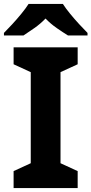

<svg xmlns="http://www.w3.org/2000/svg" viewBox="-37 -954 464 974"><path d="M357 0H32V-86L119 -126V-588L32 -628V-714H357V-628L270 -588V-126L357 -86ZM282 -934Q296 -912 318.5 -884.5Q341 -857 365 -831Q389 -805 407 -787V-774H308Q282 -790 251 -811.5Q220 -833 194 -860Q168 -833 138 -812Q108 -791 82 -774H-17V-787Q2 -806 25.5 -831.5Q49 -857 71.5 -884.5Q94 -912 108 -934Z"/></svg>

Font: Noto Sans Tamil
Style: Regular
Weight: 400
Designer: Jelle Bosma - Monotype Design Team
Foundry: Monotype Imaging Inc.
Version: Version 2.003